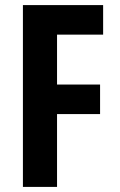

<svg xmlns="http://www.w3.org/2000/svg" viewBox="-20 -800 472 754"><path d="M204 -66H70V-780H385V-664H204V-468H373V-352H204Z"/></svg>

Font: Noto Sans Malayalam UI ExtraCondensed
Style: Bold
Weight: 700
Width: 2
Designer: Jelle Bosma - Monotype Design Team
Foundry: Monotype Imaging Inc.
Version: Version 2.104; ttfautohint (v1.8.4.7-5d5b)